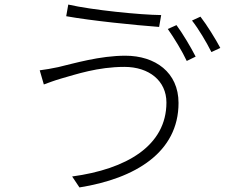

<svg xmlns="http://www.w3.org/2000/svg" viewBox="-20 -790 1040 841"><path d="M753 -680 715 -663C742 -625 779 -564 798 -523L837 -542C815 -585 779 -645 753 -680ZM858 -717 821 -700C850 -663 884 -606 906 -562L945 -580C925 -618 886 -681 858 -717ZM709 -341C709 -151 533 -49 296 -17L328 31C573 -8 762 -123 762 -339C762 -473 660 -546 529 -546C417 -546 303 -512 235 -496C207 -490 178 -485 154 -482L172 -420C194 -428 217 -437 248 -446C312 -464 408 -497 525 -497C633 -497 709 -436 709 -341ZM279 -770 270 -719C381 -699 571 -680 677 -672L686 -724C593 -725 384 -746 279 -770Z"/></svg>

Font: Noto Sans CJK JP Light
Style: Regular
Weight: 300
Designer: Ryoko NISHIZUKA (kana & ideographs); Paul D. Hunt (Latin, Greek & Cyrillic); Wenlong ZHANG (bopomofo); Sandoll Communica
Foundry: Adobe Systems Incorporated
Version: Version 1.004;PS 1.004;hotconv 1.0.82;makeotf.lib2.5.63406